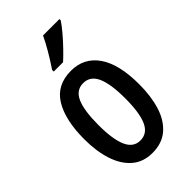

<svg xmlns="http://www.w3.org/2000/svg" viewBox="-236 -842 928 928"><g transform="rotate(-45 228.0 -378.0)"><path d="M416 -270Q416 -189 396.5 -126Q377 -63 335 -26.5Q293 10 227 10Q164 10 122.5 -26Q81 -62 60.5 -125Q40 -188 40 -270Q40 -401 85.5 -475.5Q131 -550 229 -550Q317 -550 366.5 -479Q416 -408 416 -270ZM137 -270Q137 -172 159 -123Q181 -74 228 -74Q276 -74 298 -122.5Q320 -171 320 -270Q320 -369 298 -417.5Q276 -466 228 -466Q180 -466 158.5 -417.5Q137 -369 137 -270ZM366 -757Q353 -737 329 -708.5Q305 -680 278.5 -652.5Q252 -625 231 -606H167V-617Q221 -697 254 -766H366Z"/></g></svg>

Font: Noto Sans Kannada ExtraCondensed Medium
Style: Regular
Weight: 500
Width: 2
Designer: Jelle Bosma - Monotype Design Team
Foundry: Monotype Imaging Inc.
Version: Version 2.005; ttfautohint (v1.8.4.7-5d5b)